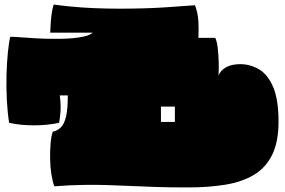

<svg xmlns="http://www.w3.org/2000/svg" viewBox="-20 -799 1250 841"><path d="M804 22Q725 22 663 20Q601 18 548.5 15.5Q496 13 446 11.5Q396 10 341 11Q286 12 218 17Q210 -4 205 -36Q200 -68 199.5 -102.5Q199 -137 201.5 -169Q204 -201 211 -222Q233 -227 247.5 -242Q262 -257 269.5 -289.5Q277 -322 277 -381H242Q245 -356 245.5 -338.5Q246 -321 244.5 -303.5Q243 -286 239 -261Q188 -250 128.5 -250Q69 -250 20 -261Q13 -305 10 -360Q7 -415 8.5 -470Q10 -525 14.5 -569.5Q19 -614 25 -638Q40 -638 72 -635.5Q104 -633 141.5 -631Q179 -629 209 -629Q220 -629 244 -629Q268 -629 296.5 -631.5Q325 -634 349.5 -639.5Q374 -645 386 -656H200Q202 -711 206 -737.5Q210 -764 215 -779Q244 -775 289 -770.5Q334 -766 389 -763.5Q444 -761 501 -761Q612 -761 698.5 -766.5Q785 -772 834 -776Q847 -743 849 -705Q851 -667 849 -633H923Q930 -619 933.5 -590Q937 -561 938 -528Q939 -495 937 -468Q946 -491 970.5 -504.5Q995 -518 1032 -518Q1075 -518 1113.5 -496Q1152 -474 1176 -419Q1200 -364 1200 -266Q1200 -177 1172 -120.5Q1144 -64 1092 -33Q1040 -2 967 10Q894 22 804 22ZM685 -265H746V-332H685Z"/></svg>

Font: Oi
Style: Regular
Weight: 400
Designer: Kostas Bartsokas, Mohamad Dakak
Foundry: Foundry5
Version: Version 4.000